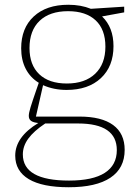

<svg xmlns="http://www.w3.org/2000/svg" viewBox="-20 -550 587 807"><path d="M314 -60Q407 -60 455.5 -24.5Q504 11 504 80Q504 157 444 197Q384 237 269 237Q158 237 101 203Q44 169 44 104Q44 26 141 -33Q120 -35 110.5 -42Q101 -49 101 -63Q101 -75 108.5 -99.5Q116 -124 134 -176L143 -202Q107 -224 88 -261Q69 -298 69 -347Q69 -432 122 -481Q175 -530 267 -530Q320 -530 362 -513L502 -522V-498L409 -481Q457 -435 457 -356Q457 -271 404 -221.5Q351 -172 260 -172Q206 -172 161 -192L131 -60ZM261 -199Q337 -199 380 -240Q423 -281 423 -354Q423 -426 382 -464.5Q341 -503 266 -503Q189 -503 146.5 -462.5Q104 -422 104 -348Q104 -277 145 -238Q186 -199 261 -199ZM471 81Q471 -31 308 -31H170Q122 1 99 32.5Q76 64 76 99Q76 209 270 209Q370 209 420.5 176.5Q471 144 471 81Z"/></svg>

Font: Bitter Pro ExtraLight
Style: Regular
Weight: 275
Designer: Sol Matas, and Bitter project Authors
Foundry: Sol Matas
Version: Version 1.010